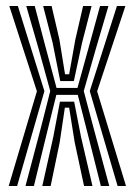

<svg xmlns="http://www.w3.org/2000/svg" viewBox="-20 -620 449 640"><path d="M65 0 116 -193 147.5 -316.5 107.8 -460.5 67.5 -600H95.8L130 -470.2L168.5 -326.8H238.2L277.5 -468.8L313.5 -600H341.5L300 -459L259.2 -316.5L292 -193L344.2 0H316.2L271.8 -176.2L239.2 -303.8H167.8L136.2 -176.2L93 0ZM121 0 157.5 -163 179.8 -281H227.2L250.2 -163L288.2 0H260.2L229 -145.5L210.5 -261H196.2L179 -145.5L148.8 0ZM9 0 103 -315.8 11 -600H39.5L128 -316.2L37 0ZM372 0 279.2 -316.2 369.8 -600H398L303.8 -315.8L400 0ZM180.8 -349.8 155.2 -478.5 123.8 -600H152L178 -488.5L196.8 -372.5H210.5L231 -487.5L257 -600H285.2L253.5 -477.2L226.2 -349.8Z"/></svg>

Font: Big Shoulders Inline Text Thin ExtraBold
Style: Regular
Weight: 800
Version: Version 2.002